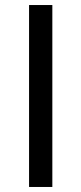

<svg xmlns="http://www.w3.org/2000/svg" viewBox="-20 -743 323 763"><path d="M95.5 -723H188V0H95.5Z"/></svg>

Font: Public Sans
Style: Regular
Weight: 400
Designer: The Public Sans project authors (U.S. Web Design System). Libre Franklin designed by Pablo Impallari and Rodrigo Fuenzal
Version: Version 1.008; ttfautohint (v1.8.1) -l 8 -r 50 -G 200 -x 14 